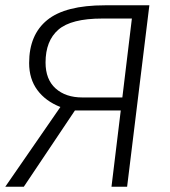

<svg xmlns="http://www.w3.org/2000/svg" viewBox="-22 -705 641 725"><path d="M261 -288 68 0H-2L206 -301Q150 -323 119 -365Q88 -407 88 -467Q88 -574 156.5 -629.5Q225 -685 374 -685H542L458 0H399L434 -288ZM476 -635H364Q247 -635 198.5 -593Q150 -551 150 -469Q150 -405 188 -371Q226 -337 289 -337H440Z"/></svg>

Font: Glekhifnjqigglhiwekvrgaqftz
Style: Regular
Weight: 300
Italic angle: -8°
Designer: Carrois Corporate & Edenspiekermann
Foundry: Carrois Corporate GbR & Edenspiekermann AG
Version: Version 2.001